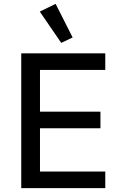

<svg xmlns="http://www.w3.org/2000/svg" viewBox="-20 -974 628 994"><path d="M297 -752 356 -780 268 -954 186 -914ZM525 0V-86H187V-310H500V-396H187V-612H525V-698H90V0Z"/></svg>

Font: IBM Plex Thai Text
Style: Regular
Weight: 450
Designer: Mike Abbink, Paul van der Laan, Pieter van Rosmalen, Ben Mitchell, Mark Frömberg
Foundry: Bold Monday
Version: Version 1.0